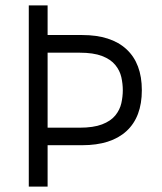

<svg xmlns="http://www.w3.org/2000/svg" viewBox="-20 -687 595 707"><path d="M86 0V-667H155.3V-558H282.7Q389 -558 445.7 -505.7Q502.3 -453.3 502.3 -354.8Q502.3 -256.2 445.7 -204.2Q389 -152.3 282.7 -152.3H155.3V0ZM155.3 -216.8H272.7Q324 -216.8 355.8 -229Q387.7 -241.2 404.5 -261.8Q421.3 -282.5 426.8 -306.9Q432.2 -331.3 432.2 -354.8Q432.2 -378.3 426.8 -402.8Q421.3 -427.2 404.5 -447.8Q387.7 -468.5 355.8 -480.8Q324 -493 272.7 -493H155.3Z"/></svg>

Font: Vivano Light
Style: Regular
Weight: 300
Designer: Joe Prince, Josias Burgherr
Version: Version 2.064;September 19, 2022;FontCreator 14.0.0.2877 64-